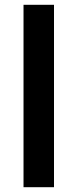

<svg xmlns="http://www.w3.org/2000/svg" viewBox="-20 -780 323 800"><path d="M205 0H78V-760H205Z"/></svg>

Font: Noto Sans Canadian Aboriginal SemiBold
Style: Regular
Weight: 600
Designer: Monotype Design Team, Typotheque's Kevin King
Foundry: Monotype Imaging Inc.
Version: Version 2.004; ttfautohint (v1.8.4.7-5d5b)